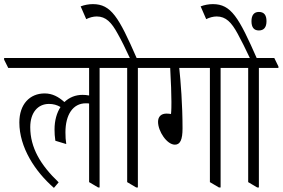

<svg xmlns="http://www.w3.org/2000/svg" viewBox="-48 -905 1373 933"><path d="M214 8 237 -19C149 -103 99 -187 99 -287C99 -358 136 -400 190 -400C211 -400 229 -395 246 -385C228 -357 217 -320 217 -276C217 -258 218 -241 221 -221L274 -205C271 -223 270 -241 270 -262C270 -347 306 -403 369 -403C374 -403 380 -403 385 -402V-20L429 6H436V-575H532V-582L511 -623H-28V-615L-8 -575H385V-441C375 -443 364 -444 353 -444C319 -444 289 -432 265 -409C236 -435 206 -451 169 -451C97 -451 46 -399 46 -310C46 -189 122 -72 214 8Z M614 6H622V-575H717V-582L697 -623H616C529 -822 492 -885 403 -885C384 -885 362 -881 344 -874L371 -812C387 -820 405 -825 422 -825C467 -825 494 -796 524 -741C542 -709 561 -671 583 -623H475V-615L495 -575H570V-20Z M802 -202C828 -202 839 -227 839 -281C839 -398 830 -509 823 -575H972V-20L1016 6H1024V-575H1119V-582L1099 -623H661V-615L681 -575H779C783 -499 785 -452 785 -410C785 -394 785 -368 783 -351C777 -352 769 -353 761 -353C735 -353 720 -338 720 -313C720 -267 763 -202 802 -202Z M1202 6H1210V-575H1305V-582L1285 -623H1063V-615L1083 -575H1158V-20Z M1169 -617H1202C1112 -822 1075 -885 986 -885C967 -885 945 -881 927 -874L954 -812C970 -820 988 -825 1005 -825C1050 -825 1077 -796 1107 -741C1125 -708 1145 -668 1169 -617ZM1210 -757C1234 -757 1247 -772 1247 -802C1247 -832 1235 -847 1210 -847C1187 -847 1174 -832 1174 -802C1174 -772 1186 -757 1210 -757Z"/></svg>

Font: Noto Serif Devanagari ExtraCondensed Light
Style: Regular
Weight: 300
Width: 2
Designer: Universal Thirst, Indian Type Foundry and the Monotype Design Team
Foundry: Monotype Imaging Inc.
Version: Version 2.004